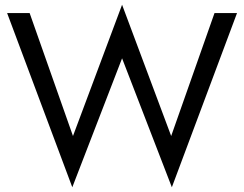

<svg xmlns="http://www.w3.org/2000/svg" viewBox="-20 -755 1030 810"><path d="M320 -90 105 -700H10L285 35ZM705 35 980 -700H885L670 -90ZM285 35 495 -509 705 35 740 -80 495 -735 250 -80Z"/></svg>

Font: Jost* Book
Style: Regular
Weight: 400
Version: Version 3.000